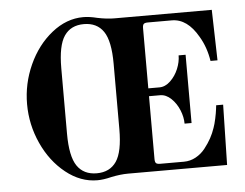

<svg xmlns="http://www.w3.org/2000/svg" viewBox="-52 -794 1119 877"><g transform="rotate(-5 507.0 -356.0)"><path d="M70 -356C70 -293.3 83 -233.3 109 -176C135 -118.7 170.5 -72 215.5 -36C260.5 0 308.7 18 360 18C378.7 18 400 15 424 9C452.7 3 478.7 0 502 0H956L962 -276H930L928 -259C926.7 -247.7 924.2 -233.3 920.5 -216C916.8 -198.7 913 -184.7 909 -174C903.7 -158 897 -142.7 889 -128C881 -113.3 871 -98.3 859 -83C847 -67.7 832.5 -55.3 815.5 -46C798.5 -36.7 780.3 -32 761 -32H652C642.7 -32 636.3 -33.7 633 -37C629.7 -40.3 628 -46.7 628 -56V-344H679C697 -344 713.8 -336.5 729.5 -321.5C745.2 -306.5 757.3 -288.3 766 -267C774.7 -245.7 779 -225 779 -205H811V-518H779C779 -498 774.7 -477.5 766 -456.5C757.3 -435.5 745.2 -417.5 729.5 -402.5C713.8 -387.5 697 -380 679 -380H628V-656C628 -665.3 629.7 -671.7 633 -675C636.3 -678.3 642.7 -680 652 -680H762C809.3 -680 849.3 -651.3 882 -594C902 -560.7 915.3 -522.7 922 -480H954L948 -712H502C478.7 -712 452.7 -715 424 -721C400 -727 378.7 -730 360 -730C308.7 -730 260.5 -712 215.5 -676C170.5 -640 135 -593.3 109 -536C83 -478.7 70 -418.7 70 -356ZM240 -206V-506C240 -575.3 250 -624.7 270 -654C290 -683.3 320 -698 360 -698C400 -698 430 -683.3 450 -654C470 -624.7 480 -575.3 480 -506V-206C480 -136.7 470 -87.3 450 -58C430 -28.7 400 -14 360 -14C320 -14 290 -28.7 270 -58C250 -87.3 240 -136.7 240 -206Z"/></g></svg>

Font: Km Standard TT
Style: Bold
Weight: 700
Designer: Alexey Kryukov <alexios@thessalonica.org.ru>
Version: Version 2.0.2